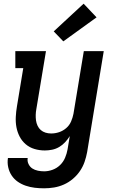

<svg xmlns="http://www.w3.org/2000/svg" viewBox="-20 -807 640 1040"><path d="M219 213Q193 213 168 210Q143 207 119.5 199Q96 191 76.5 177.5Q57 164 43.5 144Q30 124 24.5 99Q19 74 23 49H130Q127 66 134.5 81.5Q142 97 155 105.5Q168 114 185 117.5Q202 121 219 121Q242 121 265 112.5Q288 104 305.5 87Q323 70 332.5 47.5Q342 25 346 2L358 -70Q347 -52 332.5 -36.5Q318 -21 300 -10.5Q282 0 262 4Q242 8 223 8Q194 8 167 0Q140 -8 119.5 -25.5Q99 -43 86.5 -67Q74 -91 69 -118Q64 -145 65.5 -174Q67 -203 72 -232L106 -438H63V-530H229L177 -217Q174 -201 173.5 -185.5Q173 -170 175 -155Q177 -140 183.5 -126Q190 -112 201 -102.5Q212 -93 226.5 -88.5Q241 -84 257 -84Q279 -84 300 -91Q321 -98 338.5 -113Q356 -128 365 -149Q374 -170 378 -191L434 -530H542L452 17Q447 44 438 70Q429 96 413 119.5Q397 143 374.5 162Q352 181 326 192.5Q300 204 273 208.5Q246 213 219 213ZM323 -583 271 -637 433 -787 503 -713Z"/></svg>

Font: Iosevka Slab Semibold Extended
Style: Italic
Weight: 600
Width: 7
Italic angle: -9°
Monospace: yes
Designer: Belleve Invis
Foundry: Belleve Invis
Version: Version 11.1.0; ttfautohint (v1.8.3)